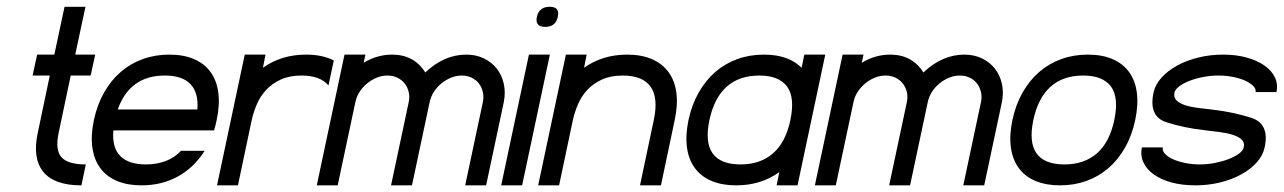

<svg xmlns="http://www.w3.org/2000/svg" viewBox="-20 -558 3864 578"><path d="M91.8 -393.6H143.6L174.3 -537.6H237.3L206.5 -393.6H266.6L252.9 -330.6H192.9L156.7 -158.7Q145.5 -106.4 165 -84.7Q184.6 -63 238.3 -63L225.1 0Q143.1 0 110.1 -41Q77.1 -82 93.8 -158.7L129.9 -330.6H78.1Z M489.7 -393.6Q532.7 -393.6 564 -380.1Q595.2 -366.7 613.8 -341.3Q632.3 -315.9 637.2 -279.3Q642.1 -242.7 632.3 -196.8Q628.9 -180.2 624.5 -165.5H321.3Q316.9 -113.8 342 -88.4Q367.2 -63 419.4 -63Q451.7 -63 478.8 -73.2Q505.9 -83.5 524.9 -104H596.2Q563 -52.2 514.4 -26.1Q465.8 0 406.2 0Q363.8 0 332.3 -13.2Q300.8 -26.4 282 -51.8Q263.2 -77.1 258.1 -113.8Q252.9 -150.4 262.7 -196.8Q272.5 -242.7 293.2 -279.3Q314 -315.9 343.3 -341.3Q372.6 -366.7 409.7 -380.1Q446.8 -393.6 489.7 -393.6ZM334.5 -228.5H574.2Q578.1 -278.8 553.5 -304.7Q528.8 -330.6 476.1 -330.6Q422.9 -330.6 387.5 -304.7Q352.1 -278.8 334.5 -228.5Z M779.3 -393.6 771.5 -354Q827.1 -393.6 901.4 -393.6Q950.7 -393.6 984.9 -376L968.8 -300.8Q943.8 -330.6 887.7 -330.6Q851.6 -330.6 825.4 -318.6Q799.3 -306.6 781.5 -287.6Q763.7 -268.6 753.4 -244.6Q743.2 -220.7 737.8 -196.8L696.3 0H633.3L716.8 -393.6Z M1160.2 -393.6Q1226.6 -393.6 1260.3 -339.8Q1316.9 -393.6 1383.8 -393.6Q1413.1 -393.6 1436.8 -382.1Q1460.4 -370.6 1475.6 -351.3Q1490.7 -332 1496.6 -305.9Q1502.4 -279.8 1496.6 -250.5L1443.4 0H1380.4L1433.6 -250.5Q1437 -266.6 1433.6 -281Q1430.2 -295.4 1421.9 -306.4Q1413.6 -317.4 1400.1 -324Q1386.7 -330.6 1370.1 -330.6Q1353.5 -330.6 1337.9 -324.2Q1322.3 -317.9 1308.8 -306.9Q1295.4 -295.9 1286.1 -281.5Q1276.9 -267.1 1273.4 -250.5L1220.2 0H1157.2L1210.4 -250.5Q1213.9 -266.6 1210.4 -281Q1207 -295.4 1198.5 -306.4Q1189.9 -317.4 1176.5 -324Q1163.1 -330.6 1146.5 -330.6Q1129.9 -330.6 1114.3 -324.2Q1098.6 -317.9 1085.2 -306.9Q1071.8 -295.9 1062.5 -281.5Q1053.2 -267.1 1049.8 -250.5L996.6 0H933.6L1017.1 -393.6H1080.1L1074.7 -369.1Q1115.7 -393.6 1160.2 -393.6Z M1621.6 -477.1Q1589.8 -477.1 1596.2 -507.3Q1603 -537.6 1634.8 -537.6Q1666 -537.6 1659.2 -507.3Q1652.8 -477.1 1621.6 -477.1ZM1635.3 -393.6 1551.8 0H1488.8L1572.3 -393.6Z M1746.1 -393.6 1738.3 -354Q1793.9 -393.6 1868.2 -393.6Q1911.1 -393.6 1942.6 -379.9Q1974.1 -366.2 1992.7 -340.8Q2011.2 -315.4 2016.1 -279.1Q2021 -242.7 2011.2 -196.8L1969.7 0H1906.7L1948.2 -196.8Q1962.4 -263.7 1938.5 -297.1Q1914.6 -330.6 1854.5 -330.6Q1818.4 -330.6 1792.2 -318.6Q1766.1 -306.6 1748.3 -287.6Q1730.5 -268.6 1720.2 -244.6Q1710 -220.7 1704.6 -196.8L1663.1 0H1600.1L1683.6 -393.6Z M2464.4 -393.6 2380.9 0H2317.9L2326.2 -40Q2270.5 0 2196.3 0Q2153.8 0 2122.3 -13.2Q2090.8 -26.4 2072 -51.8Q2053.2 -77.1 2048.1 -113.8Q2043 -150.4 2052.7 -196.8Q2062.5 -242.7 2083.3 -279.3Q2104 -315.9 2133.3 -341.3Q2162.6 -366.7 2199.7 -380.1Q2236.8 -393.6 2279.8 -393.6Q2353.5 -393.6 2393.1 -354L2401.4 -393.6ZM2349.6 -297.4Q2324.7 -330.6 2266.1 -330.6Q2205.1 -330.6 2167.5 -296.9Q2129.9 -263.2 2115.7 -196.8Q2101.6 -129.9 2125.2 -96.4Q2148.9 -63 2209.5 -63Q2268.6 -63 2306.9 -96.2Q2345.2 -129.4 2359.4 -196.8Q2373.5 -264.2 2349.6 -297.4Z M2659.7 -393.6Q2726.1 -393.6 2759.8 -339.8Q2816.4 -393.6 2883.3 -393.6Q2912.6 -393.6 2936.3 -382.1Q2960 -370.6 2975.1 -351.3Q2990.2 -332 2996.1 -305.9Q3002 -279.8 2996.1 -250.5L2942.9 0H2879.9L2933.1 -250.5Q2936.5 -266.6 2933.1 -281Q2929.7 -295.4 2921.4 -306.4Q2913.1 -317.4 2899.7 -324Q2886.2 -330.6 2869.6 -330.6Q2853 -330.6 2837.4 -324.2Q2821.8 -317.9 2808.3 -306.9Q2794.9 -295.9 2785.6 -281.5Q2776.4 -267.1 2772.9 -250.5L2719.7 0H2656.7L2710 -250.5Q2713.4 -266.6 2710 -281Q2706.5 -295.4 2698 -306.4Q2689.5 -317.4 2676 -324Q2662.6 -330.6 2646 -330.6Q2629.4 -330.6 2613.8 -324.2Q2598.1 -317.9 2584.7 -306.9Q2571.3 -295.9 2562 -281.5Q2552.7 -267.1 2549.3 -250.5L2496.1 0H2433.1L2516.6 -393.6H2579.6L2574.2 -369.1Q2615.2 -393.6 2659.7 -393.6Z M3254.9 -393.6Q3297.9 -393.6 3329.1 -380.1Q3360.4 -366.7 3378.9 -341.3Q3397.5 -315.9 3402.3 -279.3Q3407.2 -242.7 3397.5 -196.8Q3387.7 -150.4 3366.9 -113.8Q3346.2 -77.1 3316.7 -51.8Q3287.1 -26.4 3250.2 -13.2Q3213.4 0 3171.4 0Q3128.9 0 3097.4 -13.2Q3065.9 -26.4 3047.1 -51.8Q3028.3 -77.1 3023.2 -113.8Q3018.1 -150.4 3027.8 -196.8Q3037.6 -242.7 3058.3 -279.3Q3079.1 -315.9 3108.4 -341.3Q3137.7 -366.7 3174.8 -380.1Q3211.9 -393.6 3254.9 -393.6ZM3324.7 -297.4Q3299.8 -330.6 3241.2 -330.6Q3180.2 -330.6 3142.6 -296.9Q3105 -263.2 3090.8 -196.8Q3076.7 -129.9 3100.3 -96.4Q3124 -63 3184.6 -63Q3243.7 -63 3282 -96.2Q3320.3 -129.4 3334.5 -196.8Q3348.6 -264.2 3324.7 -297.4Z M3759.8 -280.8Q3761.7 -290 3753.2 -298.8Q3744.6 -307.6 3729.5 -314.7Q3714.4 -321.8 3693.1 -326.2Q3671.9 -330.6 3648.4 -330.6Q3625 -330.6 3602.1 -326.2Q3579.1 -321.8 3560.5 -314.5Q3542 -307.1 3529.8 -297.9Q3517.6 -288.6 3515.6 -279.3Q3512.7 -264.6 3522 -255.6Q3531.2 -246.6 3547.9 -241.2Q3564.5 -235.8 3586.2 -233.2Q3607.9 -230.5 3629.9 -228Q3663.1 -224.1 3692.6 -217.8Q3722.2 -211.4 3749 -202.6Q3802.2 -184.1 3787.1 -114.3Q3781.7 -89.4 3762.9 -68.6Q3744.1 -47.9 3715.8 -32.5Q3687.5 -17.1 3652.1 -8.5Q3616.7 0 3578.6 0Q3539.6 0 3507.6 -8.5Q3475.6 -17.1 3453.9 -32.5Q3432.1 -47.9 3422.4 -68.8Q3412.6 -89.8 3417.5 -114.3H3480.5Q3478.5 -104.5 3486.8 -95.2Q3495.1 -85.9 3510.7 -78.9Q3526.4 -71.8 3547.4 -67.4Q3568.4 -63 3591.8 -63Q3614.3 -63 3637 -67.4Q3659.7 -71.8 3678.2 -78.9Q3696.8 -85.9 3709.5 -95.2Q3722.2 -104.5 3724.1 -114.3Q3727.5 -128.9 3718 -137.7Q3708.5 -146.5 3691.9 -151.9Q3675.3 -157.2 3653.3 -160.2Q3631.3 -163.1 3610.4 -165.5Q3543 -172.9 3490.2 -190.4Q3437.5 -208 3452.6 -279.3Q3458 -303.7 3476.8 -324.5Q3495.6 -345.2 3523.7 -360.6Q3551.8 -376 3587.4 -384.8Q3623 -393.6 3662.1 -393.6Q3701.2 -393.6 3732.9 -384.8Q3764.6 -376 3786.4 -360.8Q3808.1 -345.7 3817.9 -325.2Q3827.6 -304.7 3822.8 -280.8Z"/></svg>

Font: Fibel Nord
Style: Italic
Weight: 400
Designer: Peter Wiegel
Foundry: Peter Wioegel
Version: Version 000.000